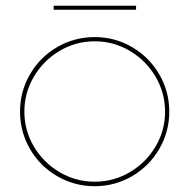

<svg xmlns="http://www.w3.org/2000/svg" viewBox="-20 -639 660 669"><path d="M310.1 -509.8Q380.4 -509.8 440.2 -474.9Q500 -439.9 534.9 -380.1Q569.8 -320.3 569.8 -250Q569.8 -179.7 534.9 -119.9Q500 -60.1 440.2 -25.1Q380.4 9.8 310.1 9.8Q239.3 9.8 179.2 -25.1Q119.1 -60.1 84.5 -119.9Q49.8 -179.7 49.8 -250Q49.8 -320.3 84.5 -380.1Q119.1 -439.9 179.2 -474.9Q239.3 -509.8 310.1 -509.8ZM98.1 -371.8Q64.9 -315.4 64.9 -250Q64.9 -184.6 98.1 -128.4Q131.3 -72.3 187.7 -39.1Q244.1 -5.9 310.1 -5.9Q376 -5.9 432.4 -39.1Q488.8 -72.3 522 -128.4Q555.2 -184.6 555.2 -250Q555.2 -315.4 522 -371.8Q488.8 -428.2 432.4 -461.7Q376 -495.1 310.1 -495.1Q244.1 -495.1 187.7 -461.7Q131.3 -428.2 98.1 -371.8ZM167 -605V-619.1H454.1V-605Z"/></svg>

Font: Human Sans Thin
Style: Regular
Weight: 100
Designer: Tim Radville
Foundry: Continuum
Version: Version 1.000;FEAKit 1.0